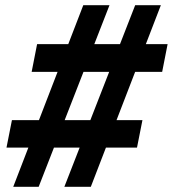

<svg xmlns="http://www.w3.org/2000/svg" viewBox="-20 -720 666 740"><path d="M228 0 501 -700H600L330 0ZM5 -151 26 -257H529L508 -151ZM31 0 301 -700H402L129 0ZM102 -443 123 -550H626L605 -443Z"/></svg>

Font: REM Medium
Style: Italic
Weight: 500
Italic angle: -11°
Designer: Octavio Pardo
Foundry: Ashler Design
Version: Version 1.005;gftools[0.9.28]